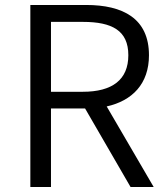

<svg xmlns="http://www.w3.org/2000/svg" viewBox="-20 -752 667 772"><path d="M185 -383V-664H313C431 -664 496 -629 496 -530C496 -431 431 -383 313 -383ZM505 0H598L409 -324C512 -347 579 -415 579 -530C579 -678 474 -732 326 -732H102V0H185V-316H322Z"/></svg>

Font: Noto Sans KR DemiLight
Style: Regular
Weight: 350
Designer: Ryoko NISHIZUKA 西塚涼子 (kana, bopomofo & ideographs); Paul D. Hunt (Latin, Greek & Cyrillic); Sandoll Communications 산돌커뮤니
Foundry: Adobe
Version: Version 2.004;hotconv 1.0.118;makeotfexe 2.5.65603